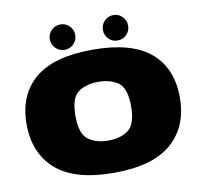

<svg xmlns="http://www.w3.org/2000/svg" viewBox="-82 -834 979 926"><g transform="rotate(-10 407.5 -371.0)"><path d="M403 4.5Q594.5 4.5 686.5 -76.2Q778.5 -157 778.5 -299.5Q778.5 -442 686.5 -520.2Q594.5 -598.5 403 -598.5Q212.5 -598.5 120.2 -520.2Q28 -442 28 -299.5Q28 -157 120.2 -76.2Q212.5 4.5 403 4.5ZM403 -153.5Q344.5 -153.5 305.8 -181.2Q267 -209 267 -298Q267 -387 305.8 -414Q344.5 -441 403 -441Q462.5 -441 501 -414Q539.5 -387 539.5 -298Q539.5 -209 501 -181.2Q462.5 -153.5 403 -153.5ZM272 -621Q297.5 -621 315.8 -639.2Q334 -657.5 334 -683.5Q334 -709 315.8 -727.2Q297.5 -745.5 272 -745.5Q246 -745.5 227.8 -727.2Q209.5 -709 209.5 -683.5Q209.5 -657.5 227.8 -639.2Q246 -621 272 -621ZM531 -621Q557 -621 575 -639.2Q593 -657.5 593 -683.5Q593 -709 575 -727.2Q557 -745.5 531 -745.5Q505.5 -745.5 487.5 -727.2Q469.5 -709 469.5 -683.5Q469.5 -657.5 487.2 -639.2Q505 -621 531 -621Z"/></g></svg>

Font: Anybody SemiExpanded Black
Style: Regular
Weight: 900
Width: 6
Version: Version 1.113;gftools[0.9.25]